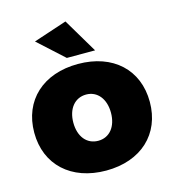

<svg xmlns="http://www.w3.org/2000/svg" viewBox="-115 -869 872 971"><g transform="rotate(-15 321.5 -384.0)"><path d="M317 -775 142 -717 276 -595H424ZM322 -551C139 -551 19 -441 19 -272C19 -104 139 7 322 7C505 7 624 -104 624 -272C624 -441 505 -551 322 -551ZM322 -391C381 -391 420 -342 420 -270C420 -197 381 -149 322 -149C262 -149 223 -197 223 -270C223 -342 262 -391 322 -391Z"/></g></svg>

Font: Montserrat ExtraBold
Style: Regular
Weight: 800
Designer: Julieta Ulanovsky
Foundry: Julieta Ulanovsky
Version: Version 4.000